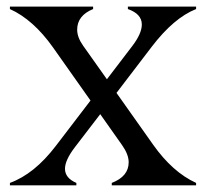

<svg xmlns="http://www.w3.org/2000/svg" viewBox="-20 -557 619 577"><path d="M9.8 0V-7.3Q83.5 -34.2 147.9 -118.7L252 -254.9L139.2 -414.6Q80.1 -498 9.8 -529.8V-537.1H259.8V-529.8Q211.9 -510.3 211.9 -467.8Q211.9 -444.8 230 -419.4L301.3 -318.8L377.4 -418.5Q406.2 -456.1 406.2 -483.4Q406.2 -515.1 364.3 -529.8V-537.1H569.3V-529.8Q502.4 -503.4 436 -416.5L330.1 -277.8L439.9 -122.6Q498.5 -39.6 569.3 -7.3V0H315.9V-7.3Q366.7 -26.9 366.7 -69.3Q366.7 -92.8 346.7 -121.1L281.2 -213.9L205.1 -114.7Q175.3 -75.7 175.3 -49.8Q175.3 -22 209.5 -7.3V0Z"/></svg>

Font: Modern Antiqua
Style: Book
Weight: 400
Designer: Wojciech Kalinowski "wmk69" (wmk69@o2.pl)
Foundry: Wojciech Kalinowski "wmk69" (wmk69@o2.pl)
Version: Version 3.1.0; 2021-05-28